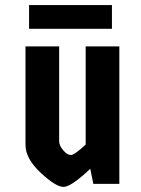

<svg xmlns="http://www.w3.org/2000/svg" viewBox="-20 -721 553 753"><path d="M80 -539H212V-167Q212 -150 228 -131.5Q244 -113 258 -113Q272 -113 316 -154V-539H448V0H346L334 -59Q259 12 229 12Q199 12 139.5 -43.5Q80 -99 80 -153ZM94 -608V-701H419V-608Z"/></svg>

Font: Germania One
Style: Regular
Weight: 400
Designer: John Vargas Beltran
Foundry: John Vargas Beltran
Version: Version 1.001